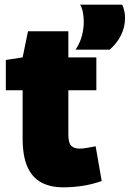

<svg xmlns="http://www.w3.org/2000/svg" viewBox="-20 -793 556 823"><path d="M251 10Q195 10 156 -11.5Q117 -33 97 -79Q77 -125 77 -200V-406H5V-536L77 -547L100 -659H273V-547H393V-406H273V-216Q273 -181 285 -168.5Q297 -156 321 -156Q335 -156 352 -159Q369 -162 390 -166L416 -17Q373 -2 331.5 4Q290 10 251 10ZM304 -580Q324 -611 331.5 -641Q339 -671 339 -700Q339 -722 335 -742Q331 -762 323 -773H504Q510 -759 513 -745Q516 -731 516 -717Q516 -676 498.5 -641.5Q481 -607 450 -580Z"/></svg>

Font: Georama ExtraBold
Style: Regular
Weight: 800
Designer: Jean-Baptiste Levee
Foundry: Production Type
Version: Version 1.001